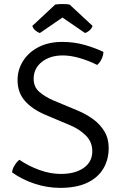

<svg xmlns="http://www.w3.org/2000/svg" viewBox="-20 -898 595 930"><path d="M38.5 -63Q40 -80 50.8 -97.2Q61.5 -114.5 74 -124Q118.5 -93.5 171.2 -74.5Q224 -55.5 274.5 -55.5Q344 -55.5 385.5 -84.8Q427 -114 427 -165Q427 -210.5 396.2 -241.2Q365.5 -272 320.5 -291L199.5 -342Q136 -369 100.5 -409.5Q65 -450 65 -510Q65 -560 91.5 -602.2Q118 -644.5 166.5 -669.8Q215 -695 282 -695Q339.5 -695 390.8 -680.2Q442 -665.5 481 -646.5Q480.5 -630 472.2 -612.2Q464 -594.5 450.5 -583.5Q411 -603.5 366.8 -616.5Q322.5 -629.5 284.5 -629.5Q222 -629.5 182.5 -598Q143 -566.5 143 -516.5Q143 -476 171.8 -451.8Q200.5 -427.5 240 -411L357.5 -362Q397 -345.5 431 -320.8Q465 -296 485.8 -261.5Q506.5 -227 506.5 -181Q506.5 -125.5 480.8 -81.8Q455 -38 403 -13Q351 12 271 12Q208 12 146.8 -8.5Q85.5 -29 38.5 -63ZM317 -876 428.5 -772.5Q423.5 -759 412.8 -750Q402 -741 392 -738L282.5 -813L173 -738Q163 -741 152 -750Q141 -759 136.5 -772.5L247.5 -876Q263.5 -878.5 282.5 -878.5Q301.5 -878.5 317 -876Z"/></svg>

Font: Signika
Style: Regular
Weight: 300
Designer: Anna Giedry
Foundry: Anna Giedry
Version: Version 2.000